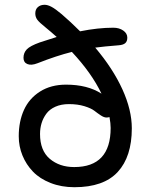

<svg xmlns="http://www.w3.org/2000/svg" viewBox="-20 -780 639 810"><path d="M293.9 9.8Q238.8 9.8 193.4 -8.1Q147.9 -25.9 119.1 -55.9Q90.3 -85.9 74.7 -124.3Q59.1 -162.6 59.1 -205.1Q59.1 -267.6 81.1 -316.2Q103 -364.7 148.9 -393.8Q194.8 -422.9 258.8 -422.9Q349.1 -422.9 408.2 -384.8Q366.7 -471.7 283.2 -561Q218.8 -544.9 138.2 -513.2Q111.8 -502.9 95.5 -509.8Q79.1 -516.6 79.1 -536.1Q79.1 -557.1 93 -571.8Q106.9 -586.4 147.9 -601.1Q211.4 -621.6 219.2 -624Q210.9 -631.8 195.3 -645Q179.7 -658.2 174.8 -662.1Q145.5 -685.5 137.2 -697Q128.9 -708.5 128.9 -723.1Q128.9 -740.7 139.9 -750.2Q150.9 -759.8 168 -759.8Q181.2 -759.8 197.3 -751.2Q213.4 -742.7 240.2 -720.2Q278.3 -687.5 317.9 -647.9Q393.6 -663.1 458 -663.1Q482.9 -663.1 500 -651.1Q517.1 -639.2 517.1 -621.1Q517.1 -605.5 508.3 -597.9Q499.5 -590.3 480 -588.9Q418 -584 381.8 -579.1Q456.5 -490.7 496.3 -403.3Q536.1 -315.9 536.1 -238.8Q536.1 -119.1 476.8 -54.7Q417.5 9.8 293.9 9.8ZM148.9 -214.8Q148.9 -145 189.9 -110.1Q231 -75.2 293 -75.2Q446.8 -75.2 446.8 -240.2Q446.8 -259.3 441.9 -286.1Q436 -284.2 429.2 -284.2Q418.9 -284.2 405.5 -293Q392.1 -301.8 378.4 -312.5Q364.7 -323.2 336.2 -332Q307.6 -340.8 271 -340.8Q238.3 -340.8 213.6 -329.8Q189 -318.8 175.3 -300Q161.6 -281.2 155.3 -260Q148.9 -238.8 148.9 -214.8Z"/></svg>

Font: Shantell Sans Normal
Style: Regular
Weight: 400
Designer: Stephen Nixon, Anya Danilova, Shantell Martin
Foundry: Arrow Type
Version: Version 1.006;[559af2be0]